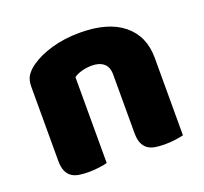

<svg xmlns="http://www.w3.org/2000/svg" viewBox="-95 -611 773 729"><g transform="rotate(-20 291.5 -246.5)"><path d="M360 -308Q360 -339 342.5 -353.5Q325 -368 295 -368Q275 -368 255.5 -363Q236 -358 222 -348V-1Q212 2 190.5 5Q169 8 146 8Q124 8 106.5 5Q89 2 77 -7Q65 -16 58.5 -31.5Q52 -47 52 -72V-372Q52 -399 63.5 -416Q75 -433 95 -447Q129 -471 180.5 -486Q232 -501 295 -501Q408 -501 469 -451.5Q530 -402 530 -314V-1Q520 2 498.5 5Q477 8 454 8Q432 8 414.5 5Q397 2 385 -7Q373 -16 366.5 -31.5Q360 -47 360 -72Z"/></g></svg>

Font: Baloo Paaji
Style: Regular
Weight: 400
Designer: Shuchita Grover and Ek Type
Foundry: Ek Type
Version: Version 1.007;PS 1.000;hotconv 1.0.88;makeotf.lib2.5.647800